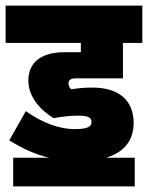

<svg xmlns="http://www.w3.org/2000/svg" viewBox="-30 -642 527 684"><path d="M17 -80V22H450V-80H348C417 -101 446 -146 446 -204C446 -278 401 -330 299 -330C269 -330 251 -328 224 -324C218 -329 214 -336 214 -345C214 -356 221 -363 241 -363H408V-489H477V-622H-10V-489H258V-456H200C112 -456 71 -416 71 -355C71 -296 115 -249 161 -221C194 -227 221 -230 248 -230C287 -230 296 -222 296 -207C296 -192 284 -182 236 -182C180 -182 118 -206 62 -246L3 -142C51 -112 98 -91 146 -80Z"/></svg>

Font: Noto Sans Devanagari ExtraCondensed Black
Style: Regular
Weight: 900
Width: 2
Designer: Jelle Bosma - Monotype Design Team
Foundry: Monotype Imaging Inc.
Version: Version 2.004